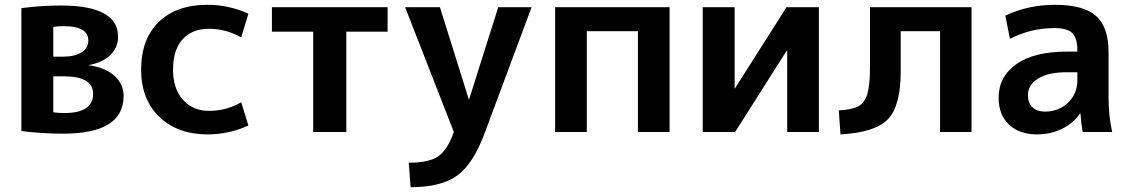

<svg xmlns="http://www.w3.org/2000/svg" viewBox="-20 -550 4713 800"><path d="M202 -82Q225 -79 248 -79Q368 -79 368 -159Q368 -232 245 -232H202ZM202 -314H243Q292 -314 320 -332Q348 -350 348 -381Q348 -441 245 -441Q223 -441 202 -438ZM495 -150Q495 7 243 7Q154 7 69 -4V-516Q149 -527 234 -527Q472 -527 472 -397Q472 -352 439.5 -320.5Q407 -289 350 -279V-278Q418 -269 456.5 -234.5Q495 -200 495 -150Z M985 -124 1015 -27Q933 10 845 10Q720 10 644 -63Q568 -136 568 -260Q568 -387 641.5 -458.5Q715 -530 845 -530Q933 -530 1015 -493L985 -394Q922 -430 851 -430Q780 -430 740.5 -386Q701 -342 701 -260Q701 -180 742.5 -134Q784 -88 851 -88Q923 -88 985 -124Z M1595 -418H1423V0H1285V-418H1113V-520H1595Z M1691 230 1683 128Q1766 128 1805 102Q1844 76 1871 0L1668 -520H1813L1933 -137H1935L2056 -520H2195L2000 3Q1952 133 1885 181.5Q1818 230 1691 230Z M2293 -520H2770V0H2638V-420H2425V0H2293Z M3041 -520V-181H3042L3257 -520H3392V0H3260V-339H3258L3043 0H2908V-520Z M4028 0H3897V-420H3733V-253Q3733 -109 3680 -53.5Q3627 2 3482 10L3475 -90Q3531 -93 3557 -107.5Q3583 -122 3594 -159Q3605 -196 3605 -272V-520H4028Z M4376 -530Q4495 -530 4547 -483.5Q4599 -437 4599 -333V-140Q4599 -69 4614 0H4491Q4485 -33 4482 -77H4480Q4452 -36 4404.5 -13Q4357 10 4301 10Q4228 10 4184.5 -30.5Q4141 -71 4141 -143Q4141 -230 4214.5 -282.5Q4288 -335 4426 -335H4469V-338Q4469 -391 4448 -412Q4427 -433 4373 -433Q4275 -433 4188 -388L4169 -485Q4264 -530 4376 -530ZM4263 -153Q4263 -121 4282 -103Q4301 -85 4334 -85Q4391 -85 4430 -122Q4469 -159 4469 -215V-249H4426Q4347 -249 4305 -222.5Q4263 -196 4263 -153Z"/></svg>

Font: M PLUS 1p
Style: Bold
Weight: 700
Version: Version 1.062